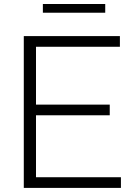

<svg xmlns="http://www.w3.org/2000/svg" viewBox="-20 -916 654 936"><path d="M96 0V-740H564.5V-688H155.5V-406H515V-354H155.5V-52H569.5V0ZM189 -854V-896.5H493V-854Z"/></svg>

Font: Encode Sans Semi Expanded Light
Style: Regular
Weight: 300
Width: 6
Designer: Multiple Designers
Foundry: Impallari Type
Version: Version 3.000; ttfautohint (v1.8.3) -l 8 -r 50 -G 200 -x 14 